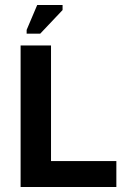

<svg xmlns="http://www.w3.org/2000/svg" viewBox="-20 -744 512 764"><path d="M62 -3V-563H183V-3ZM62 0V-103H443V0ZM140 -610H86V-625L128 -724H229V-704Z"/></svg>

Font: Darker Grotesque Light ExtraBold
Style: Regular
Weight: 800
Version: Version 1.000;gftools[0.9.28]